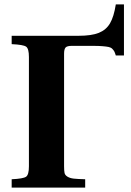

<svg xmlns="http://www.w3.org/2000/svg" viewBox="-20 -855 596 875"><path d="M33.2 0V-38.1Q86.4 -40.5 99.1 -49.8Q111.8 -59.1 111.8 -97.2V-595.2Q111.8 -633.3 99.1 -642.3Q86.4 -651.4 33.2 -653.8V-691.9H337.9Q397 -691.9 430.4 -705.3Q463.9 -718.8 481.4 -748.8Q499 -778.8 507.8 -835H544.9V-602.1H507.8Q503.9 -614.7 501 -620.4Q498 -626 491.9 -632.3Q485.8 -638.7 475.1 -640.9Q464.4 -643.1 447.3 -644.5Q430.2 -646 402.8 -646H307.1Q286.1 -646 279.1 -638.7Q272 -631.3 272 -609.9V-97.2Q272 -76.7 274.2 -66.7Q276.4 -56.6 287.6 -49.8Q298.8 -43 315.7 -41Q332.5 -39.1 368.2 -38.1V0Z"/></svg>

Font: Linguistics Pro
Style: Bold
Weight: 700
Designer: Stefan Peev, Context Ltd
Foundry: Stefan Peev, Context Ltd
Version: Version 001.000